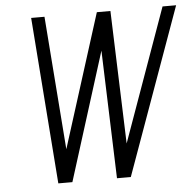

<svg xmlns="http://www.w3.org/2000/svg" viewBox="-50 -738 806 789"><g transform="rotate(-5 352.5 -343.5)"><path d="M159 0H217L383 -528L401 0H458L705 -687H649L453 -139L434 -687H378L204 -137L162 -687H107Z"/></g></svg>

Font: Secuela ExtLt
Style: Italic
Weight: 200
Italic angle: -8°
Designer: Fernando Haro
Foundry: deFharo
Version: Version 1.704